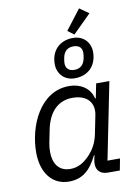

<svg xmlns="http://www.w3.org/2000/svg" viewBox="-103 -1023 789 1102"><g transform="rotate(-10 291.5 -472.5)"><path d="M491 -919 437 -957 348 -841 385 -814ZM344 -566C422 -566 473 -617 473 -697C473 -753 433 -796 373 -796C295 -796 244 -745 244 -666C244 -609 284 -566 344 -566ZM350 -614C318 -614 300 -631 300 -661C300 -668 301 -678 304 -693C311 -729 332 -748 367 -748C399 -748 417 -732 417 -702C417 -695 416 -685 413 -670C406 -634 385 -614 350 -614ZM506 0 519 -68H446L536 -516H459L442 -432H438C423 -497 365 -528 303 -528C132 -528 51 -337 51 -185C51 -63 114 12 208 12C284 12 333 -26 375 -112H378L373 -89C371 -79 370 -70 370 -62C370 -25 392 0 437 0ZM229 -58C160 -58 130 -108 130 -175C130 -192 132 -209 135 -226L150 -301C170 -401 226 -458 310 -458C402 -458 436 -402 423 -338L402 -233C392 -181 370 -142 337 -109C307 -79 274 -58 229 -58Z"/></g></svg>

Font: LVC Sans
Style: Italic
Weight: 400
Italic angle: -11.31°
Designer: Mike Abbink, Paul van der Laan, Pieter van Rosmalen
Foundry: Bold Monday
Version: Version 3.0